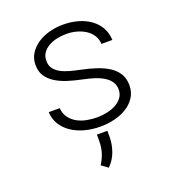

<svg xmlns="http://www.w3.org/2000/svg" viewBox="-137 -643 874 968"><g transform="rotate(-20 300.0 -159.5)"><path d="M462.9 -134.3Q462.9 -158.7 450.7 -176.8Q438.5 -194.8 417.2 -207.8Q396 -220.7 368.2 -229.5Q340.3 -238.3 309.1 -244.6Q271 -252.4 235.4 -263.4Q199.7 -274.4 171.9 -291.5Q144 -308.6 127.4 -333.3Q110.8 -357.9 110.8 -394Q110.8 -428.2 127.9 -455.1Q145 -481.9 172.9 -500.5Q200.7 -519 236.3 -528.6Q272 -538.1 309.6 -538.1Q352.5 -538.1 389.9 -527.6Q427.2 -517.1 455.3 -496.8Q483.4 -476.6 500 -447.3Q516.6 -418 518.1 -380.4H459.5Q458.5 -405.8 445.8 -426Q433.1 -446.3 412.1 -460Q391.1 -473.6 364.5 -481Q337.9 -488.3 309.6 -488.3Q283.2 -488.3 258.1 -482.7Q232.9 -477.1 213.1 -465.6Q193.4 -454.1 181.4 -436.8Q169.4 -419.4 169.4 -396Q168.9 -371.1 180.9 -354.2Q192.9 -337.4 213.4 -325.9Q233.9 -314.5 261.5 -306.9Q289.1 -299.3 320.3 -293Q360.4 -284.7 396.7 -272.7Q433.1 -260.7 460.9 -242.9Q488.8 -225.1 504.9 -199.2Q521 -173.3 521 -137.2Q521 -100.1 503.2 -72.5Q485.4 -44.9 456.3 -26.6Q427.2 -8.3 389.9 0.7Q352.5 9.8 313 9.8Q268.6 9.8 229.2 -1Q189.9 -11.7 159.9 -32Q129.9 -52.2 111.8 -81.5Q93.8 -110.8 92.3 -147.9H150.9Q153.8 -116.7 169.7 -95.7Q185.5 -74.7 208.7 -62.3Q231.9 -49.8 259.3 -44.7Q286.6 -39.6 313 -39.6Q339.8 -39.6 366.5 -45.2Q393.1 -50.8 414.3 -62.3Q435.5 -73.7 449 -91.6Q462.4 -109.4 462.9 -134.3ZM337.9 77.6Q337.4 114.7 324 152.3Q310.5 189.9 281.2 218.8L246.6 193.4Q263.7 166.5 272.5 138.9Q281.2 111.3 281.7 78.6V41.5H337.9Z"/></g></svg>

Font: Roboto Mono Light
Style: Regular
Weight: 300
Designer: Google
Version: Version 2.000985; 2015; ttfautohint (v1.3)